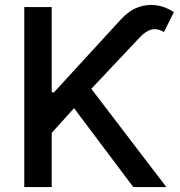

<svg xmlns="http://www.w3.org/2000/svg" viewBox="-20 -756 728 776"><path d="M78.1 0V-727.5H189V-382.8H198.2L469.2 -678.2Q500.5 -712.4 536.6 -726.1Q572.8 -739.7 610.4 -734.9Q647.9 -730 682.6 -707L642.6 -626.5Q616.7 -642.1 593 -636.7Q569.3 -631.3 543.5 -603.5L349.1 -397L652.3 0H518.6L279.3 -318.8L189 -218.8V0Z"/></svg>

Font: Inter 17pt Medium
Style: Regular
Weight: 500
Version: Version 4.001;git-66647c0bb